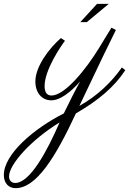

<svg xmlns="http://www.w3.org/2000/svg" viewBox="-201 -533 672 999"><path d="M216 -109C195 -73 159 0 131 57C-26 137 -181 269 -181 378C-181 421 -155 446 -120 446C-13 446 86 289 194 57C312 -11 395 -82 451 -168L433 -182C380 -106 304 -33 212 18C294 -156 400 -375 402 -377L379 -389C358 -356 337 -320 316 -286C246 -171 136 -36 67 -36C39 -36 31 -59 31 -85C31 -168 113 -289 137 -321L116 -335C56 -283 -17 -188 -17 -109C-17 -51 16 -11 66 -11C112 -11 166 -53 216 -109ZM109 104C44 254 -45 419 -122 419C-141 419 -154 406 -154 385C-154 323 -41 196 109 104ZM365 -513H304L217 -418H251Z"/></svg>

Font: Parisienne
Style: Regular
Weight: 400
Designer: Astigmatic (AOETI)
Foundry: Astigmatic (AOETI)
Version: Version 1.000